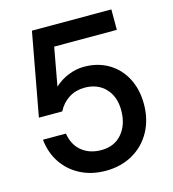

<svg xmlns="http://www.w3.org/2000/svg" viewBox="-114 -857 868 962"><g transform="rotate(-15 320.0 -376.0)"><path d="M52 -221H171Q181 -160 221.5 -127.5Q262 -95 322 -95Q390 -95 429.5 -141.5Q469 -188 469 -262Q469 -333 428.5 -376Q388 -419 320 -419Q275 -419 239 -396.5Q203 -374 182 -333H61L140 -763H552V-657H227L191 -459Q222 -488 262.5 -504.5Q303 -521 345 -521Q416 -521 471 -488.5Q526 -456 556.5 -397.5Q587 -339 587 -263Q587 -184 553 -121.5Q519 -59 457.5 -24Q396 11 317 11Q245 11 187.5 -18Q130 -47 94.5 -99.5Q59 -152 52 -221Z"/></g></svg>

Font: Open Sauce One Medium
Style: Regular
Weight: 500
Designer: Alfredo Marco Pradil
Foundry: Creative Sauce Fz LLC
Version: Version 1.477